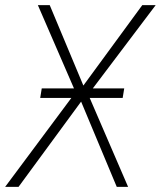

<svg xmlns="http://www.w3.org/2000/svg" viewBox="-31 -725 624 745"><path d="M-11 0 266 -372V-359L116 -705H162L295 -387H288L521 -705H573L311 -358L308 -366L466 0H422L279 -342H292L41 0ZM125 -345 131 -382H451L445 -345Z"/></svg>

Font: Nunito Sans 10pt Condensed ExtraLight
Style: Italic
Weight: 250
Width: 3
Italic angle: -9°
Designer: Vernon Adams
Foundry: Vernon Adams
Version: Version 3.101;gftools[0.9.27]